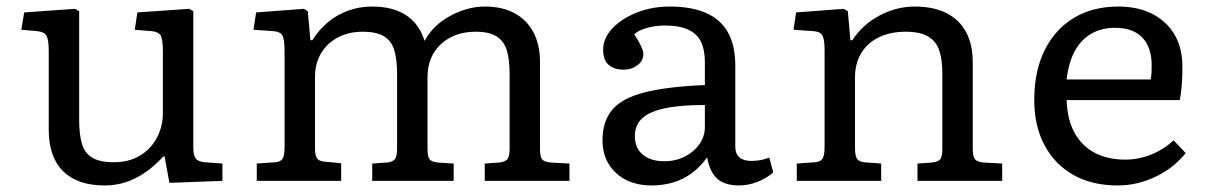

<svg xmlns="http://www.w3.org/2000/svg" viewBox="-20 -553 3695 587"><path d="M300 14Q217 14 173 -29.5Q129 -73 129 -157V-396Q129 -432 122 -444Q115 -456 92 -458L45 -462L54 -515L209 -526L222 -519V-186Q222 -144 230 -115Q238 -86 261 -71.5Q284 -57 328 -57Q374 -57 407.5 -77Q441 -97 459.5 -131.5Q478 -166 478 -208V-396Q478 -428 472.5 -442Q467 -456 441 -458L392 -462L400 -515L558 -526L571 -519V-102Q571 -79 578 -69Q585 -59 605 -57L660 -53V0L498 6L483 -75H480Q451 -44 422 -24.5Q393 -5 363 4.5Q333 14 300 14Z M765 0V-53L822 -57Q836 -58 843 -66.5Q850 -75 850 -104V-398Q850 -433 843 -445Q836 -457 813 -458L755 -462L763 -515L909 -526L921 -519L929 -430H935Q955 -462 982.5 -485Q1010 -508 1044.5 -520.5Q1079 -533 1118 -533Q1181 -533 1221.5 -506.5Q1262 -480 1278 -428Q1304 -476 1356.5 -504.5Q1409 -533 1463 -533Q1515 -533 1552.5 -513Q1590 -493 1610.5 -455Q1631 -417 1631 -362V-97Q1631 -75 1637 -66.5Q1643 -58 1665 -56L1721 -53V0H1462V-53L1505 -56Q1524 -58 1531 -66Q1538 -74 1538 -98V-328Q1538 -371 1529.5 -399Q1521 -427 1498.5 -441.5Q1476 -456 1435 -456Q1390 -456 1357 -438.5Q1324 -421 1305.5 -390Q1287 -359 1287 -317V-100Q1287 -75 1293 -66.5Q1299 -58 1320 -56L1367 -53V0H1118V-53L1161 -56Q1177 -57 1185.5 -64.5Q1194 -72 1194 -99V-328Q1194 -371 1185.5 -399.5Q1177 -428 1154 -442Q1131 -456 1089 -456Q1046 -456 1013 -438.5Q980 -421 961.5 -390Q943 -359 943 -317V-101Q943 -79 948.5 -70Q954 -61 970 -59L1023 -54V0Z M1972 14Q1905 14 1863.5 -24Q1822 -62 1822 -124Q1822 -181 1851 -216.5Q1880 -252 1948.5 -270Q2017 -288 2135 -293V-364Q2135 -399 2124 -423.5Q2113 -448 2086 -461.5Q2059 -475 2012 -475Q1984 -475 1957.5 -467.5Q1931 -460 1919 -448Q1929 -433 1935 -421.5Q1941 -410 1944 -402Q1947 -394 1947 -389Q1947 -367 1929 -353.5Q1911 -340 1887 -340Q1857 -340 1840.5 -355Q1824 -370 1824 -401Q1824 -436 1852 -466Q1880 -496 1926.5 -514.5Q1973 -533 2027 -533Q2094 -533 2138.5 -513.5Q2183 -494 2205.5 -454Q2228 -414 2228 -353V-105Q2228 -83 2240.5 -72Q2253 -61 2277 -61Q2292 -61 2305 -63.5Q2318 -66 2332 -71L2344 -26Q2327 -10 2298 2Q2269 14 2240 14Q2195 14 2172 -7.5Q2149 -29 2142 -72Q2121 -43 2095.5 -24Q2070 -5 2039 4.5Q2008 14 1972 14ZM2011 -60Q2045 -60 2073 -74Q2101 -88 2118 -112Q2135 -136 2135 -164V-232Q2060 -232 2013 -222Q1966 -212 1943.5 -191.5Q1921 -171 1921 -137Q1921 -100 1945.5 -80Q1970 -60 2011 -60Z M2416 0V-53L2473 -57Q2487 -58 2494 -67Q2501 -76 2501 -105V-401Q2501 -433 2494 -445Q2487 -457 2464 -458L2406 -462L2414 -515L2559 -526L2572 -519L2580 -430H2586Q2616 -477 2668 -505Q2720 -533 2777 -533Q2833 -533 2872.5 -513.5Q2912 -494 2933 -456Q2954 -418 2954 -362V-97Q2954 -77 2960 -67.5Q2966 -58 2988 -56L3044 -53V0H2785V-53L2829 -56Q2847 -58 2854 -65.5Q2861 -73 2861 -98V-328Q2861 -371 2851.5 -399Q2842 -427 2817.5 -441.5Q2793 -456 2749 -456Q2702 -456 2667 -439Q2632 -422 2613 -390.5Q2594 -359 2594 -317V-102Q2594 -78 2599.5 -68.5Q2605 -59 2621 -57L2674 -53V0Z M3397 14Q3319 14 3262 -18Q3205 -50 3173.5 -109Q3142 -168 3142 -247Q3142 -336 3174 -400Q3206 -464 3263.5 -498.5Q3321 -533 3399 -533Q3459 -533 3503 -510.5Q3547 -488 3571 -447Q3595 -406 3595 -349Q3595 -323 3593.5 -298.5Q3592 -274 3587 -247H3241Q3243 -187 3265.5 -146.5Q3288 -106 3327.5 -85.5Q3367 -65 3420 -65Q3461 -65 3499.5 -80.5Q3538 -96 3568 -124L3605 -85Q3568 -39 3512.5 -12.5Q3457 14 3397 14ZM3241 -310H3498Q3500 -320 3500.5 -330.5Q3501 -341 3501 -353Q3501 -408 3472.5 -438Q3444 -468 3389 -468Q3348 -468 3316.5 -450Q3285 -432 3266 -397Q3247 -362 3241 -310Z"/></svg>

Font: Literata Variable Black
Style: Regular
Weight: 900
Designer: Latin by Veronika Burian and Jose Scaglione. Greek by Irene Vlachou. Cyrillic by Vera Evstafieva.
Foundry: TypeTogether
Version: Version 3.021